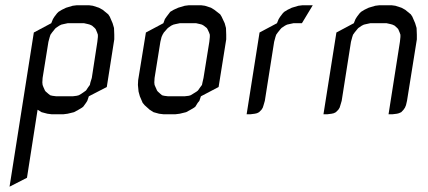

<svg xmlns="http://www.w3.org/2000/svg" viewBox="-20 -432 1618 726"><path d="M16.1 273.9 107.9 -309.1 173.8 -344.2 180.2 -359.9 186 -369.1 195.8 -381.8 201.2 -387.2 213.9 -395 230 -402.8 254.9 -410.2 270 -412.1H316.9L331.1 -410.2L354 -402.8L368.2 -395L389.2 -377.9L395 -369.1L405.8 -344.2L411.1 -326.2L412.1 -300.8V-283.2L383.8 -103L315.9 -67.9L310.1 -50.8L305.2 -43L294.9 -28.8L290 -24.9L276.9 -17.1L259.8 -7.8L235.8 -2L220.2 0H174.8L159.2 -2L137.2 -7.8L122.1 -17.1L82 240.2ZM140.1 -120.1 141.1 -110.8 144 -103 149.9 -89.8 152.8 -85.9 163.1 -77.1 169.9 -71.8 178.2 -69.8 192.9 -67.9H254.9L270 -69.8L277.8 -71.8L287.1 -77.1L299.8 -85.9L305.2 -89.8L314 -103L319.8 -110.8L321.8 -120.1L327.1 -137.2L348.1 -273.9L350.1 -292V-300.8L347.2 -309.1L341.8 -321.8L337.9 -326.2L328.1 -335L319.8 -338.9L313 -340.8L297.9 -344.2H235.8L220.2 -340.8L211.9 -338.9L204.1 -335L190.9 -326.2L187 -321.8L176.8 -309.1L170.9 -300.8L168 -292L163.1 -273.9L141.1 -137.2Z M501.5 -110.8 502.4 -128.9 531.7 -309.1 597.7 -344.2 603.5 -359.9 609.9 -369.1 619.6 -381.8 623.5 -387.2 636.7 -395 653.8 -402.8 678.7 -410.2 693.8 -412.1H740.7L754.9 -410.2L777.8 -402.8L790.5 -395L812.5 -377.9L817.9 -369.1L829.6 -344.2L834.5 -326.2L835.4 -300.8V-283.2L806.6 -103L739.7 -67.9L733.9 -50.8L727.5 -43L718.8 -28.8L713.9 -24.9L700.7 -17.1L683.6 -7.8L659.7 -2L643.6 0H597.7L581.5 -2L560.5 -7.8L545.9 -17.1L526.9 -34.2L519.5 -43L508.8 -67.9L503.9 -85.9ZM563.5 -120.1 564.5 -110.8 567.9 -103 573.7 -89.8 576.7 -85.9 586.4 -77.1 592.8 -71.8 600.6 -69.8 615.7 -67.9H677.7L693.8 -69.8L700.7 -71.8L709.5 -77.1L723.6 -85.9L728.5 -89.8L737.8 -103L743.7 -110.8L745.6 -120.1L749.5 -137.2L771.5 -273.9L773.4 -292V-300.8L770.5 -309.1L764.6 -321.8L761.7 -326.2L750.5 -335L743.7 -338.9L736.8 -340.8L721.7 -344.2H659.7L643.6 -340.8L635.7 -338.9L627.4 -335L614.7 -326.2L610.8 -321.8L599.6 -309.1L594.7 -300.8L590.8 -292L586.4 -273.9L564.5 -137.2Z M912.6 0 961.4 -309.1 1027.3 -344.2 1033.7 -359.9 1039.6 -369.1 1049.3 -381.8 1054.7 -387.2 1067.4 -395 1083.5 -402.8 1108.4 -410.2 1123.5 -412.1H1162.6L1121.6 -344.2H1089.4L1073.7 -340.8L1065.4 -338.9L1057.6 -335L1044.4 -326.2L1040.5 -321.8L1030.3 -309.1L1024.4 -300.8L1021.5 -292L1016.6 -273.9L981.4 -50.8L976.6 -34.2L973.6 -24.9L968.8 -17.1L959.5 -7.8L951.7 -3.9L943.4 -2L927.7 0Z M1203.1 0 1252 -309.1 1317.9 -344.2 1324.2 -359.9 1330.1 -369.1 1339.8 -381.8 1345.2 -387.2 1357.9 -395 1374 -402.8 1398.9 -410.2 1414.1 -412.1H1460.9L1475.1 -410.2L1498 -402.8L1512.2 -395L1533.2 -377.9L1539.1 -369.1L1549.8 -344.2L1555.2 -326.2L1556.2 -300.8V-283.2L1519 -50.8L1515.1 -34.2L1511.2 -24.9L1505.9 -17.1L1497.1 -7.8L1488.3 -3.9L1481 -2L1464.8 0H1449.2L1492.2 -273.9L1494.1 -292V-300.8L1491.2 -309.1L1485.8 -321.8L1481.9 -326.2L1472.2 -335L1463.9 -338.9L1457 -340.8L1441.9 -344.2H1379.9L1364.3 -340.8L1356 -338.9L1348.1 -335L1335 -326.2L1331.1 -321.8L1320.8 -309.1L1314.9 -300.8L1312 -292L1307.1 -273.9L1272 -50.8L1267.1 -34.2L1264.2 -24.9L1259.3 -17.1L1250 -7.8L1242.2 -3.9L1233.9 -2L1218.3 0Z"/></svg>

Font: Petahja
Style: Italic
Weight: 400
Designer: T. Christopher White
Version: Version 1.1